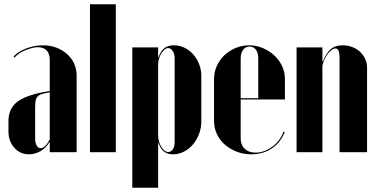

<svg xmlns="http://www.w3.org/2000/svg" viewBox="-20 -719 1784 907"><path d="M20 -148Q20 -208 65 -240.5Q110 -273 215 -289V-437Q215 -466 200 -481Q185 -496 159 -496Q145 -496 128.5 -491.5Q112 -487 96.5 -480.5Q81 -474 68.5 -465Q56 -456 49 -447L44 -451Q53 -463 68 -472.5Q83 -482 102 -489.5Q121 -497 141.5 -501Q162 -505 183 -505Q217 -505 246 -494Q275 -483 296.5 -464Q318 -445 330 -419Q342 -393 342 -363V0H215V-47H213Q198 -21 172 -5.5Q146 10 117 10Q75 10 47.5 -21Q20 -52 20 -98ZM172 -19Q193 -19 215 -60V-283Q192 -279 178.5 -275Q165 -271 157.5 -263Q150 -255 148 -241.5Q146 -228 146 -207V-66Q146 -45 153 -32Q160 -19 172 -19Z M405 -699H527V0H405Z M605 -495H727V-449H729Q740 -480 757.5 -492.5Q775 -505 801 -505Q828 -505 851.5 -493.5Q875 -482 892.5 -462.5Q910 -443 920.5 -416.5Q931 -390 931 -361V-145Q931 -114 920 -85.5Q909 -57 891 -36Q873 -15 848.5 -2.5Q824 10 797 10Q773 10 756 -2Q739 -14 729 -43H727V168H605ZM727 -80Q727 -50 742 -25.5Q757 -1 775 -1Q788 -1 796.5 -14Q805 -27 805 -47V-444Q805 -464 796 -478Q787 -492 774 -492Q766 -492 757.5 -485Q749 -478 742.5 -467.5Q736 -457 731.5 -443.5Q727 -430 727 -417Z M991 -345Q991 -378 1004 -407Q1017 -436 1039.5 -457.5Q1062 -479 1092.5 -492Q1123 -505 1157 -505Q1191 -505 1221.5 -492Q1252 -479 1275.5 -457.5Q1299 -436 1312.5 -407Q1326 -378 1326 -346V-249H1117V-65Q1117 -34 1136 -16Q1155 2 1187 2Q1208 2 1228.5 -5.5Q1249 -13 1267 -26.5Q1285 -40 1298.5 -58Q1312 -76 1319 -97L1325 -95Q1305 -45 1263.5 -17.5Q1222 10 1166 10Q1130 10 1098 -2.5Q1066 -15 1042 -36Q1018 -57 1004.5 -86Q991 -115 991 -148ZM1200 -255V-443Q1200 -469 1189 -484Q1178 -499 1159 -499Q1140 -499 1128.5 -483.5Q1117 -468 1117 -443V-255Z M1505 -429Q1523 -471 1543.5 -488Q1564 -505 1598 -505Q1622 -505 1643.5 -497Q1665 -489 1680.5 -474.5Q1696 -460 1705 -441Q1714 -422 1714 -399V0H1584V-447Q1584 -490 1565 -490Q1555 -490 1544 -481Q1533 -472 1524 -458.5Q1515 -445 1509 -429.5Q1503 -414 1503 -400V0H1381V-495H1503V-429Z"/></svg>

Font: Moniqa Black Display
Style: Regular
Weight: 900
Designer: Rajesh Rajput
Foundry: Rajesh Rajput
Version: Version 1.000